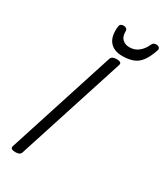

<svg xmlns="http://www.w3.org/2000/svg" viewBox="-299 -1360 1264 1483"><g transform="rotate(30 333.0 -618.5)"><path d="M104 14Q82 14 71.5 7Q61 0 65 -16L373 -973Q378 -987 390.5 -993.5Q403 -1000 425 -1000Q448 -1000 458 -993Q468 -986 463 -970L155 -14Q151 0 139 7Q127 14 104 14ZM447 -1042Q373 -1042 335 -1087Q297 -1132 307 -1223Q309 -1238 318 -1244.5Q327 -1251 342 -1251Q357 -1251 366.5 -1243.5Q376 -1236 376 -1223Q375 -1173 399.5 -1150.5Q424 -1128 462 -1128Q508 -1128 541.5 -1154.5Q575 -1181 593 -1221Q601 -1239 610 -1245Q619 -1251 633 -1251Q650 -1251 659.5 -1241.5Q669 -1232 664 -1217Q641 -1149 612.5 -1110.5Q584 -1072 543.5 -1057Q503 -1042 447 -1042Z"/></g></svg>

Font: Playwrite SK
Style: Regular
Weight: 400
Designer: Veronika Burian, José Scaglione
Foundry: TypeTogether
Version: Version 1.002